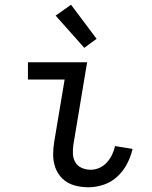

<svg xmlns="http://www.w3.org/2000/svg" viewBox="-20 -783 640 811"><path d="M354 8Q329 8 305.5 3Q282 -2 262.5 -14Q243 -26 229.5 -45Q216 -64 210 -87Q204 -110 204.5 -134.5Q205 -159 209 -184L253 -447H98V-520H348L290 -172Q287 -152 288 -132.5Q289 -113 298.5 -97Q308 -81 326 -73.5Q344 -66 363 -66Q382 -66 400 -74Q418 -82 431.5 -97Q445 -112 453.5 -130Q462 -148 466 -166L540 -154Q533 -123 517.5 -92.5Q502 -62 476.5 -38Q451 -14 418.5 -3Q386 8 354 8ZM336 -581 215 -717 280 -763 388 -619Z"/></svg>

Font: Iosevka Extended
Style: Italic
Weight: 400
Width: 7
Italic angle: -9°
Monospace: yes
Designer: Belleve Invis
Foundry: Belleve Invis
Version: Version 32.5.0; ttfautohint (v1.8.4)